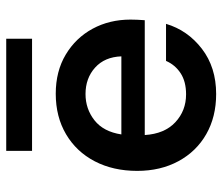

<svg xmlns="http://www.w3.org/2000/svg" viewBox="-70 -650 731 632"><g transform="rotate(-90 296.0 -333.5)"><path d="M303 12Q228 12 171 -20.5Q114 -53 82 -112Q50 -171 50 -248Q50 -327 81.5 -387.5Q113 -448 170.5 -482Q228 -516 304 -516Q378 -516 433 -483Q488 -450 518 -394.5Q548 -339 548 -270Q548 -260 547.5 -248Q547 -236 546 -223H168Q172 -158 210 -122.5Q248 -87 302 -87Q344 -87 371.5 -105Q399 -123 412 -153H534Q513 -82 452 -35Q391 12 303 12ZM303 -418Q254 -418 216.5 -388.5Q179 -359 170 -300H427Q425 -355 390 -386.5Q355 -418 303 -418ZM116 -594V-679H485V-594Z"/></g></svg>

Font: DM Sans SemiBold
Style: Regular
Weight: 600
Designer: Colophon Foundry, Jonny Pinhorn
Foundry: Colophon Foundry
Version: Version 4.004; ttfautohint (v1.8.4.7-5d5b)